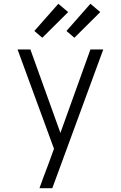

<svg xmlns="http://www.w3.org/2000/svg" viewBox="-20 -782 640 1017"><path d="M189 215Q200 184 211.5 153Q223 122 235 91L266 6L73 -520H141L300 -78L459 -520H527L257 215ZM374 -582 332 -618 459 -762 511 -718ZM204 -582 162 -618 289 -762 341 -718Z"/></svg>

Font: Iosevka Custom Light Extended
Style: Regular
Weight: 300
Width: 7
Monospace: yes
Designer: Belleve Invis
Foundry: Belleve Invis
Version: Version 11.2.4; ttfautohint (v1.8.4)